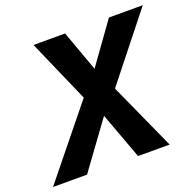

<svg xmlns="http://www.w3.org/2000/svg" viewBox="-144 -830 979 959"><g transform="rotate(-20 345.0 -350.0)"><path d="M531 -700H711L438 -356L599 0H431L340 -247L160 0H-21L276 -367L130 -700H298L376 -484Z"/></g></svg>

Font: Jost* 600 Semi
Style: Italic
Weight: 600
Italic angle: -10°
Version: Version 3.500